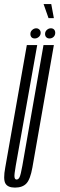

<svg xmlns="http://www.w3.org/2000/svg" viewBox="-44 -890 284 916"><path d="M27.5 5Q63.5 5 82 -14.8Q100.5 -34.5 110.5 -90.5L213 -675H163.5L62.5 -98.5Q55 -56.5 49.5 -45Q44 -33.5 35 -33.5Q27 -33.5 25.2 -45Q23.5 -56.5 31 -98.5L133.5 -675H84L-19 -90.5Q-29.5 -34.5 -18.2 -14.8Q-7 5 27.5 5ZM122 -706.5Q132.5 -706.5 141.2 -714Q150 -721.5 150 -733.5Q150 -743 143.8 -749Q137.5 -755 129 -755Q118.5 -755 109.8 -747.2Q101 -739.5 101 -728Q101 -718 106.5 -712.2Q112 -706.5 122 -706.5ZM192 -706.5Q203.5 -706.5 211.5 -714Q219.5 -721.5 219.5 -733.5Q219.5 -743 214 -749Q208.5 -755 198.5 -755Q188 -755 179.5 -747.2Q171 -739.5 171 -728Q171 -718 177 -712.2Q183 -706.5 192 -706.5ZM187.5 -803.5H213L200.5 -870.5H164Z"/></svg>

Font: Anybody UltraCondensed Light
Style: Italic
Weight: 300
Width: 1
Italic angle: -10°
Version: Version 1.113;gftools[0.9.25]